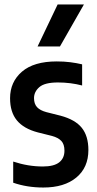

<svg xmlns="http://www.w3.org/2000/svg" viewBox="-20 -828 435 858"><path d="M173.5 10Q101 10 39 -11.5V-106Q105.5 -84 171.5 -84Q221 -84 244.5 -102.5Q268 -121 268 -154.5Q268 -183.5 254 -198.2Q240 -213 212.5 -220.5L148.5 -236.5Q86 -253 55.5 -290Q25 -327 25 -389Q25 -462 78.2 -507.8Q131.5 -553.5 233.5 -553.5Q266 -553.5 293.8 -550Q321.5 -546.5 347 -540.5V-446Q295 -459.5 239 -459.5Q180 -459.5 156 -438.8Q132 -418 132 -389.5Q132 -364 145.5 -349.2Q159 -334.5 187 -327L250.5 -311Q316 -293.5 345.5 -256.8Q375 -220 375 -157.5Q375 -79.5 321.2 -34.8Q267.5 10 173.5 10ZM148 -620.5 237.5 -808H355L248 -620.5Z"/></svg>

Font: Encode Sans Condensed SemiBold
Style: Regular
Weight: 600
Width: 3
Designer: Multiple Designers
Foundry: Impallari Type
Version: Version 3.000; ttfautohint (v1.8.3) -l 8 -r 50 -G 200 -x 14 